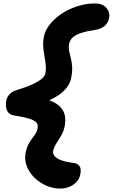

<svg xmlns="http://www.w3.org/2000/svg" viewBox="-20 -831 655 1115"><path d="M328.4 264Q286.4 264 247.5 246.6Q208.6 229.2 178.9 199.8Q149.2 170.4 135 132.9Q120.8 95.4 129 55.2Q136.6 19 151.3 -4.1Q166 -27.2 179.9 -45Q193.8 -62.8 198 -84.4Q202.6 -104.8 192.1 -118.4Q181.6 -132 151 -141.6Q120.4 -151.2 62.8 -160.2Q32.8 -164.6 21.3 -188Q9.8 -211.4 16.8 -248.2Q20.4 -266.4 34.8 -282.9Q49.2 -299.4 78.2 -308.2Q132.8 -324.6 168.6 -341.4Q204.4 -358.2 222.5 -373.6Q240.6 -389 242.6 -402Q248.4 -429.2 245.6 -454.5Q242.8 -479.8 238.1 -505.6Q233.4 -531.4 231 -559.2Q228.6 -587 235.2 -619.2Q240.8 -648.4 260.1 -676.6Q279.4 -704.8 308.4 -729.2Q337.4 -753.6 373.8 -772Q410.2 -790.4 450.3 -800.7Q490.4 -811 531.4 -811Q575.6 -811 597.9 -785.2Q620.2 -759.4 613.8 -727.6Q608 -696.8 587.1 -679.7Q566.2 -662.6 533.4 -657.6Q481.6 -649.8 449.4 -638.9Q417.2 -628 401.6 -612.9Q386 -597.8 381.4 -577.4Q377.4 -556 381.1 -536.5Q384.8 -517 390.8 -495Q396.8 -473 398.8 -443.8Q400.8 -414.6 392.4 -374.4Q386.2 -341.8 356.8 -309.5Q327.4 -277.2 271.8 -251.6Q216.2 -226 131.4 -211.4L145.4 -273.8Q218 -266.4 263 -250Q308 -233.6 330 -210.1Q352 -186.6 356.9 -158.4Q361.8 -130.2 355.8 -98.8Q349.8 -68.4 335.5 -44Q321.2 -19.6 307.3 2Q293.4 23.6 288.8 45.2Q285.6 61.8 297.3 75.8Q309 89.8 336.2 99.8Q363.4 109.8 404.8 114.8Q429.6 117 441.4 133.2Q453.2 149.4 446.4 181.2Q440.2 217 407.6 240.5Q375 264 328.4 264Z"/></svg>

Font: Shantell Sans Light
Style: Italic
Weight: 300
Italic angle: -11°
Designer: Stephen Nixon, Anya Danilova, Shantell Martin
Foundry: Arrow Type
Version: Version 1.008;[ac192a2d6]